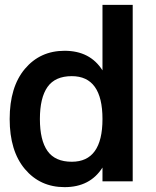

<svg xmlns="http://www.w3.org/2000/svg" viewBox="-20 -750 644 794"><path d="M403.8 -257.8Q403.8 -435.1 276.9 -435.1Q208 -435.1 176.5 -390.4Q145 -345.7 145 -257.8Q145 -169.9 176.5 -125.5Q208 -81.1 276.9 -81.1Q403.8 -81.1 403.8 -257.8ZM528.8 0H403.8V-57.1Q352.5 23.9 247.1 23.9Q146 23.9 83 -50.8Q20 -125.5 20 -257.8Q20 -390.6 83 -465.3Q146 -540 247.1 -540Q352.5 -540 403.8 -459V-730H528.8Z"/></svg>

Font: Miedinger*
Style: Bold
Weight: 700
Version: Version 001.000